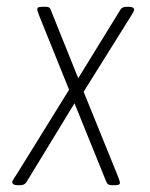

<svg xmlns="http://www.w3.org/2000/svg" viewBox="-20 -545 444 567"><path d="M36 2Q23 2 19.5 -1Q16 -4 16 -7Q16 -10 21.5 -18.5Q27 -27 31 -33L184 -280L96 -498Q95 -502 92.5 -508Q90 -514 90 -517Q90 -523 95.5 -524Q101 -525 109 -525H116Q126 -525 129 -518L211 -314L336 -517Q341 -525 355 -525H358Q376 -525 376 -517Q376 -513 371 -504.5Q366 -496 362 -490L227 -274L328 -25Q330 -19 332 -14Q334 -9 334 -5Q334 0 328.5 1Q323 2 316 2H309Q298 2 294 -8L200 -240L58 -7Q52 2 40 2Z"/></svg>

Font: Asap Condensed Condensed Thin
Style: Italic
Weight: 100
Width: 3
Italic angle: -6°
Designer: Pablo Cosgaya
Foundry: Omnibus-Type
Version: Version 3.001; ttfautohint (v1.8.4.7-5d5b)